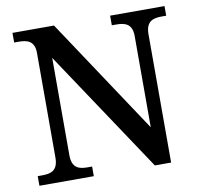

<svg xmlns="http://www.w3.org/2000/svg" viewBox="-79 -799 929 883"><g transform="rotate(-10 385.0 -357.0)"><path d="M35 0H289V-45H268C228 -45 195 -54 195 -115V-569L574 0H650V-599C650 -660 684 -669 724 -669H745V-714H491V-669H512C551 -669 586 -660 586 -603V-176L229 -714H35V-669H56C96 -669 130 -660 130 -603V-115C130 -54 97 -45 56 -45H35Z"/></g></svg>

Font: Noto Serif Medium
Style: Regular
Weight: 500
Designer: Monotype Design Team
Foundry: Monotype Imaging Inc.
Version: Version 2.013